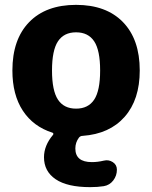

<svg xmlns="http://www.w3.org/2000/svg" viewBox="-20 -550 626 790"><path d="M367.5 -380Q343 -417 293 -417Q243 -417 218.5 -380Q194 -343 194 -260Q194 -177 218.5 -140Q243 -103 293 -103Q343 -103 367.5 -140Q392 -177 392 -260Q392 -343 367.5 -380ZM196 -4Q117 -29 74 -94.5Q31 -160 31 -260Q31 -388 100 -459Q169 -530 293 -530Q417 -530 486 -459Q555 -388 555 -260Q555 -140 493 -69.5Q431 1 320 9Q311 9 305 16Q290 36 290 61Q290 117 358 117Q382 117 407 111Q427 106 444 117Q461 128 461 148Q461 173 446 192.5Q431 212 407 216Q382 220 351 220Q257 220 209 187.5Q161 155 161 97Q161 49 198 5Q200 3 199.5 0Q199 -3 196 -4Z"/></svg>

Font: Rounded Mplus 1c ExtraBold
Style: Regular
Weight: 800
Version: Version 1.059.20150529